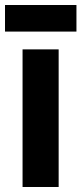

<svg xmlns="http://www.w3.org/2000/svg" viewBox="-34 -746 325 766"><path d="M271 -726H-14V-620H271ZM200 0V-549H56V0Z"/></svg>

Font: Noto Sans Gurmukhi UI ExtraCondensed ExtraBold
Style: Regular
Weight: 800
Width: 2
Designer: Jelle Bosma - Monotype Design Team
Foundry: Monotype Imaging Inc.
Version: Version 2.004